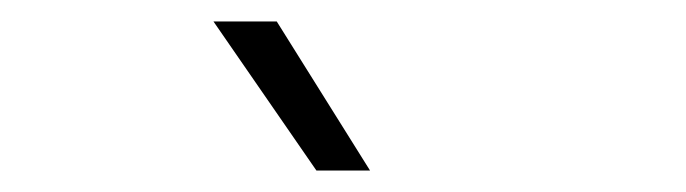

<svg xmlns="http://www.w3.org/2000/svg" viewBox="-20 -726 640 179"><path d="M275 -567 179 -706H238L325 -567Z"/></svg>

Font: SUSE ExtraLight
Style: Regular
Weight: 250
Designer: Rene Bieder
Foundry: SUSE
Version: Version 1.000